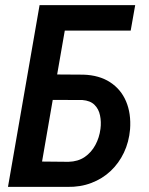

<svg xmlns="http://www.w3.org/2000/svg" viewBox="-20 -731 581 751"><path d="M508.8 -710.9 491.2 -611.3H233.4L127 0H11.2L134.8 -710.9ZM169.9 -439.9 306.2 -439Q368.2 -437 410.6 -409.4Q453.1 -381.8 473.1 -334.5Q493.2 -287.1 488.8 -225.6Q484.4 -175.3 464.6 -133.8Q444.8 -92.3 412.6 -62Q380.4 -31.7 337.4 -15.4Q294.4 1 243.2 0H11.7L134.8 -710.9H250.5L144.5 -99.1L248 -98.1Q285.2 -99.1 311.3 -116.9Q337.4 -134.8 353 -163.8Q368.7 -192.9 373 -227.1Q376.5 -253.9 371.3 -279.3Q366.2 -304.7 349.6 -321Q333 -337.4 302.2 -339.8L152.3 -340.3Z"/></svg>

Font: Roboto Condensed Medium
Style: Italic
Weight: 500
Italic angle: -12°
Designer: Christian Robertson
Foundry: Google
Version: Version 3.0; 2020